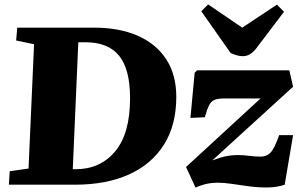

<svg xmlns="http://www.w3.org/2000/svg" viewBox="-20 -835 1372 868"><path d="M20 0 24 -61 109 -73 134 -635 53 -652 58 -710H405Q519 -710 602.5 -673.5Q686 -637 731.5 -567Q777 -497 777 -397Q777 -270 721.5 -181.5Q666 -93 563.5 -46.5Q461 0 319 0ZM309 -70H322Q433 -70 500.5 -150.5Q568 -231 568 -391Q568 -522 518.5 -583Q469 -644 366 -644H334ZM871 -517H1288L1305 -443L940 -110Q978 -124 1003 -129Q1028 -134 1052 -134Q1081 -134 1106.5 -130.5Q1132 -127 1159 -127Q1186 -127 1203.5 -145.5Q1221 -164 1242 -224H1305L1267 0Q1232 12 1190.5 12.5Q1149 13 1107.5 7.5Q1066 2 1029.5 -3.5Q993 -9 967 -9Q933 -9 906.5 -2Q880 5 864 13L821 -80L1158 -390H996Q967 -390 951 -384Q935 -378 925.5 -359.5Q916 -341 906 -305L841 -302L860 -506ZM890 -784 921 -815 1075 -710 1232 -814 1264 -782 1139 -617Q1112 -581 1078 -581Q1064 -581 1050.5 -585Q1037 -589 1023 -595Z"/></svg>

Font: Literata 36pt ExtraBold
Style: Italic
Weight: 800
Italic angle: -2°
Designer: Latin by Veronika Burian and Jose Scaglione. Greek by Irene Vlachou. Cyrillic by Vera Evstafieva
Foundry: TypeTogether
Version: Version 3.002